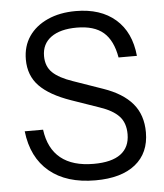

<svg xmlns="http://www.w3.org/2000/svg" viewBox="-53 -778 714 834"><g transform="rotate(-5 304.0 -361.0)"><path d="M330 9Q204 9 129.5 -53Q55 -115 42 -230H122Q133 -147 185 -105Q237 -63 329 -63Q407 -63 446.5 -92.5Q486 -122 486 -179Q486 -228 459 -257Q432 -286 375 -305L254 -347Q162 -379 118 -424.5Q74 -470 74 -540Q74 -598 103 -640.5Q132 -683 185 -707Q238 -731 308 -731Q416 -731 481 -674.5Q546 -618 556 -514H476Q463 -589 422.5 -624Q382 -659 306 -659Q234 -659 194 -630Q154 -601 154 -548Q154 -503 182 -476Q210 -449 269 -429L398 -384Q482 -355 524 -305.5Q566 -256 566 -180Q566 -90 504.5 -40.5Q443 9 330 9Z"/></g></svg>

Font: Instrument Sans
Style: Regular
Weight: 400
Designer: Rodrigo Fuenzalida
Foundry: fragTYPE
Version: Version 1.000;gftools[0.9.28]